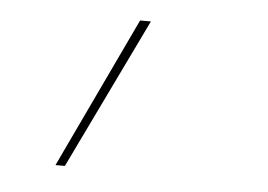

<svg xmlns="http://www.w3.org/2000/svg" viewBox="-35 -139 569 407"><g transform="rotate(5 250.0 64.5)"><path d="M96 225 248 -96H271L116 225Z"/></g></svg>

Font: Iosevka Slab Thin Oblique
Style: Regular
Weight: 100
Italic angle: -9°
Monospace: yes
Designer: Belleve Invis
Foundry: Belleve Invis
Version: Version 11.1.0; ttfautohint (v1.8.3)